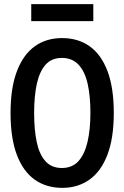

<svg xmlns="http://www.w3.org/2000/svg" viewBox="-20 -893 600 928"><path d="M281 15Q204 15 148 -24.5Q92 -64 61.5 -144.5Q31 -225 31 -347Q31 -469 62 -549.5Q93 -630 148.5 -669.5Q204 -709 280 -709Q357 -709 413 -669.5Q469 -630 499.5 -549.5Q530 -469 530 -347Q530 -225 499 -144.5Q468 -64 412 -24.5Q356 15 281 15ZM279 -81Q329 -81 359 -114Q389 -147 403 -207Q417 -267 417 -347Q417 -429 403.5 -488.5Q390 -548 359.5 -580.5Q329 -613 279 -613Q229 -613 200 -580Q171 -547 158 -488Q145 -429 145 -347Q145 -266 157.5 -206.5Q170 -147 199.5 -114Q229 -81 279 -81ZM131 -791V-873H431V-791Z"/></svg>

Font: Ubuntu Sans Mono Medium
Style: Regular
Weight: 500
Monospace: yes
Designer: Dalton Maag Ltd
Foundry: Dalton Maag Ltd
Version: Version 1.006